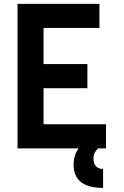

<svg xmlns="http://www.w3.org/2000/svg" viewBox="-20 -752 626 973"><path d="M68.8 0V-732.4H483.9V-610.4H200.7V-427.2H422.9V-305.2H200.7V-122.1H517.1V0H477.5Q453.6 21.5 453.6 48.3Q453.6 104 502.4 104V200.2Q353 200.2 353 82Q353 35.2 378.4 0Z"/></svg>

Font: Consola Mono
Style: Bold
Weight: 700
Monospace: yes
Designer: Wojciech Kalinowski "wmk69" (wmk69@o2.pl)
Foundry: Wojciech Kalinowski "wmk69" (wmk69@o2.pl)
Version: Version 2.1.0